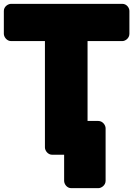

<svg xmlns="http://www.w3.org/2000/svg" viewBox="-38 -768 694 1000"><path d="M599 -554C615 -554 636 -569 636 -592V-711C636 -727 622 -748 599 -748H20C4 -748 -18 -734 -18 -711V-592C-18 -576 -3 -554 20 -554H196V0C196 16 211 38 234 38H381C397 38 418 23 418 0V-554ZM474 212C490 212 512 197 512 174V-100C512 -116 497 -138 474 -138H333C317 -138 296 -123 296 -100V174C296 190 310 212 333 212Z"/></svg>

Font: Asimov Print
Style: E
Weight: 500
Designer: Google
Version: Version 2.000980; 2014